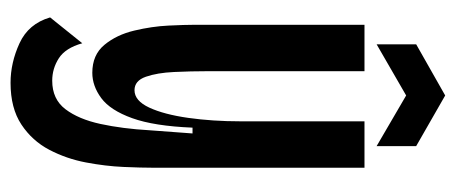

<svg xmlns="http://www.w3.org/2000/svg" viewBox="-270 -451 864 364"><g transform="rotate(90 162.0 -269.0)"><path d="M137 143Q99 143 62 126Q25 109 13 68L62 7Q71 39 90.5 51.5Q110 64 133 64Q168 64 187 39Q206 14 215 -27.5Q224 -69 227 -121L233 -202H222Q219 -129 204 -87.5Q189 -46 166 -29Q143 -12 118 -12Q84 -12 65 -35Q46 -58 38 -91.5Q30 -125 28.5 -156.5Q27 -188 27 -205V-528H115V-229Q115 -199 116.5 -167Q118 -135 125.5 -113.5Q133 -92 151 -92Q171 -92 184 -120Q197 -148 203.5 -194Q210 -240 210 -293V-528H298V-128Q298 -105 296.5 -71Q295 -37 288 0Q281 37 264 69.5Q247 102 216 122.5Q185 143 137 143ZM64 -551V-626L161 -681L257 -626V-551L161 -607Z"/></g></svg>

Font: Bricolage Grotesque 48pt Condensed
Style: Regular
Weight: 400
Width: 3
Designer: Mathieu Triay
Foundry: Atelier Triay
Version: Version 1.000; ttfautohint (v1.8.4.7-5d5b);gftools[0.9.32]